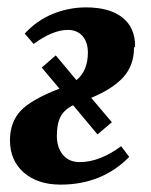

<svg xmlns="http://www.w3.org/2000/svg" viewBox="-20 -488 409 520"><path d="M346 -362 343 -359Q343 -311 314 -279Q285 -247 227 -223L283 -157L244 -124L178 -203Q154 -191 144 -172Q134 -153 134 -120Q134 -88 151 -68Q167 -49 196 -49Q250 -49 308 -92L330 -63Q256 12 144 12Q82 12 44 -21Q7 -54 7 -108Q7 -157 36 -188Q64 -218 141 -248L93 -305L131 -338L187 -271Q218 -296 218 -346Q218 -374 203 -391Q188 -407 164 -407Q123 -407 71 -369L47 -397Q79 -432 122 -450Q166 -468 213 -468Q276 -468 311 -441Q346 -414 346 -362Z"/></svg>

Font: Libra Serif Modern
Style: Bold Italic
Weight: 700
Italic angle: -12°
Designer: Stefan Peev, Context Ltd
Foundry: Stefan Peev, Context Ltd
Version: Version 1.000